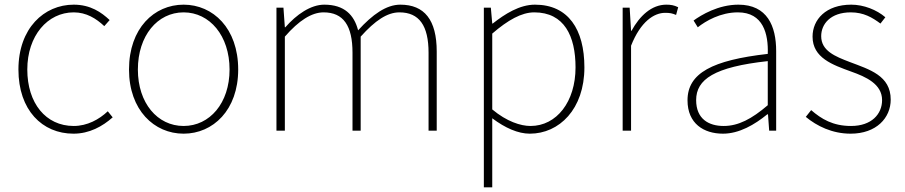

<svg xmlns="http://www.w3.org/2000/svg" viewBox="-20 -560 3878 823"><path d="M295 13C363 13 419 -18 463 -57L442 -83C405 -48 354 -20 296 -20C176 -20 97 -118 97 -262C97 -407 184 -507 296 -507C350 -507 392 -481 427 -448L450 -474C415 -507 368 -540 296 -540C169 -540 59 -439 59 -262C59 -88 161 13 295 13Z M767 13C893 13 1001 -88 1001 -262C1001 -439 893 -540 767 -540C641 -540 533 -439 533 -262C533 -88 641 13 767 13ZM767 -20C655 -20 571 -118 571 -262C571 -407 655 -507 767 -507C879 -507 964 -407 964 -262C964 -118 879 -20 767 -20Z M1165 0H1201V-403C1261 -472 1316 -507 1367 -507C1452 -507 1491 -450 1491 -334V0H1526V-403C1588 -472 1640 -507 1692 -507C1777 -507 1817 -450 1817 -334V0H1852V-339C1852 -475 1799 -540 1696 -540C1636 -540 1577 -498 1515 -430C1498 -496 1456 -540 1370 -540C1312 -540 1251 -498 1203 -443H1201L1195 -527H1165Z M2054 243H2090V46V-53C2146 -11 2201 13 2251 13C2377 13 2485 -92 2485 -271C2485 -434 2416 -540 2273 -540C2207 -540 2144 -500 2092 -459H2090L2084 -527H2054ZM2254 -20C2212 -20 2152 -39 2090 -91V-416C2157 -474 2216 -507 2270 -507C2399 -507 2447 -405 2447 -271C2447 -124 2366 -20 2254 -20Z M2649 0H2685V-364C2726 -468 2784 -505 2831 -505C2852 -505 2861 -503 2878 -496L2887 -529C2869 -538 2854 -540 2836 -540C2773 -540 2722 -492 2687 -428H2685L2679 -527H2649Z M3079 13C3149 13 3215 -26 3269 -70H3272L3277 0H3307V-341C3307 -448 3269 -540 3145 -540C3059 -540 2986 -496 2953 -472L2971 -443C3005 -470 3068 -507 3143 -507C3252 -507 3274 -414 3271 -329C3034 -302 2927 -247 2927 -130C2927 -30 2997 13 3079 13ZM3082 -20C3018 -20 2964 -50 2964 -131C2964 -220 3042 -273 3271 -298V-109C3202 -50 3145 -20 3082 -20Z M3626 13C3737 13 3798 -55 3798 -133C3798 -236 3707 -262 3623 -294C3560 -318 3500 -342 3500 -405C3500 -457 3540 -507 3627 -507C3682 -507 3719 -485 3754 -459L3775 -486C3738 -518 3682 -540 3629 -540C3520 -540 3463 -476 3463 -403C3463 -312 3549 -282 3629 -253C3691 -231 3761 -200 3761 -131C3761 -71 3716 -20 3628 -20C3550 -20 3501 -50 3457 -88L3434 -59C3481 -20 3547 13 3626 13Z"/></svg>

Font: Noto Sans JP Thin
Style: Regular
Weight: 100
Designer: Ryoko NISHIZUKA 西塚涼子 (kana, bopomofo & ideographs); Paul D. Hunt (Latin, Greek & Cyrillic); Sandoll Communications 산돌커뮤니
Foundry: Adobe
Version: Version 2.004;hotconv 1.0.118;makeotfexe 2.5.65603